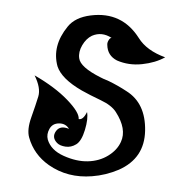

<svg xmlns="http://www.w3.org/2000/svg" viewBox="-40 -470 520 523"><g transform="rotate(5 220.0 -208.5)"><path d="M110 -280Q90 -334 128 -390Q146 -417 188 -426Q272 -444 324 -376Q348 -344 400 -330Q375 -313 339 -306Q303 -299 270 -310Q243 -321 240 -350Q239 -356 242.5 -363Q246 -370 250 -370Q222 -385 196 -371Q181 -362 172 -343Q163 -324 167 -307Q172 -283 230 -260Q234 -258 253 -252Q279 -242 303 -229Q358 -201 363 -126Q368 -51 301 -14Q267 4 230 10Q164 21 110 -10Q67 -35 50 -80Q42 -101 51 -135.5Q60 -170 65 -193.5Q70 -217 50 -250Q108 -223 144 -191.5Q180 -160 180 -142Q192 -140 201 -163Q206 -145 199.5 -114Q193 -83 179.5 -73Q166 -63 150.5 -64Q135 -65 127 -72Q111 -86 121 -103.5Q131 -121 156 -113Q146 -127 128 -125.5Q110 -124 103 -108.5Q96 -93 101 -79Q112 -51 148 -38.5Q184 -26 215 -29.5Q246 -33 269 -50Q292 -67 300 -90Q313 -126 279 -170Q266 -187 235 -198.5Q204 -210 182 -220Q124 -247 110 -280Z"/></g></svg>

Font: SOV_mook
Style: Book
Weight: 400
Version: Version 1.00